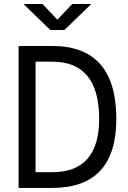

<svg xmlns="http://www.w3.org/2000/svg" viewBox="-20 -918 626 938"><path d="M70.8 0V-693.4H234.9Q548.3 -693.4 548.3 -336.9Q548.3 0 234.9 0ZM153.8 -76.7H234.9Q464.4 -76.7 464.4 -336.9Q464.4 -616.7 234.9 -616.7H153.8ZM225.6 -771.5 94.7 -898.4H187.5L260.3 -821.8L333 -898.4H425.8L294.9 -771.5Z"/></svg>

Font: Cascadia Mono SemiLight
Style: Regular
Weight: 350
Monospace: yes
Designer: Aaron Bell
Foundry: Saja Typeworks
Version: Version 2404.023; ttfautohint (v1.8.4)